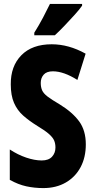

<svg xmlns="http://www.w3.org/2000/svg" viewBox="-20 -950 485 980"><path d="M418 -213Q418 -147 391.5 -97Q365 -47 316 -18.5Q267 10 201 10Q156 10 114.5 1Q73 -8 30 -32V-187Q71 -160 114 -145.5Q157 -131 193 -131Q228 -131 245.5 -150Q263 -169 263 -197Q263 -217 256.5 -232.5Q250 -248 230.5 -265.5Q211 -283 171 -307Q129 -333 98.5 -360Q68 -387 51.5 -425Q35 -463 35 -519Q34 -612 89 -668Q144 -724 244 -724Q331 -724 417 -676L375 -542Q305 -586 250 -586Q218 -586 203 -569Q188 -552 188 -527Q188 -505 195 -489Q202 -473 223 -457Q244 -441 285 -417Q350 -377 384 -330.5Q418 -284 418 -213ZM399 -921Q386 -902 362 -875.5Q338 -849 311 -820.5Q284 -792 260 -770H155V-783Q180 -823 199.5 -860Q219 -897 235 -930H399Z"/></svg>

Font: Noto Sans Ethiopic ExtraCondensed ExtraBold
Style: Regular
Weight: 800
Width: 2
Designer: Monotype Design Team
Foundry: Monotype Imaging Inc.
Version: Version 2.102; ttfautohint (v1.8.4.7-5d5b)